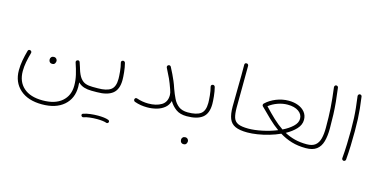

<svg xmlns="http://www.w3.org/2000/svg" viewBox="-80 -1031 3347 1695"><g transform="rotate(15 1593.5 -184.0)"><path d="M352.5 225.1Q224.6 225.1 151.9 160.4Q79.1 95.7 79.1 -13.2Q79.1 -57.6 87.4 -103.5Q95.7 -149.4 109.4 -198.2Q115.2 -214.8 131.8 -209.5Q138.7 -207.5 142.3 -201.2Q146 -194.8 143.6 -187Q130.4 -140.6 122.3 -97.9Q114.3 -55.2 114.3 -15.1Q114.3 81.1 175.3 135.5Q236.3 189.9 349.6 189.9Q462.9 189.9 524.9 136.5Q586.9 83 586.9 -8.8Q586.9 -56.6 575.7 -105Q564.5 -153.3 545.4 -209Q542.5 -216.8 545.9 -223.1Q549.3 -229.5 555.7 -231.4Q572.8 -237.8 579.1 -220.7Q587.9 -195.8 594.7 -173.8V-173.3L595.7 -170.4Q596.7 -167.5 597.2 -164.6Q613.3 -111.8 634 -85Q654.8 -58.1 681.9 -48.8Q709 -39.6 744.6 -39.6H745.1Q762.7 -39.6 762.7 -22Q762.7 -4.4 745.1 -4.4H744.6Q707.5 -4.4 676.8 -13.9Q646 -23.4 621.6 -47.4Q623.5 -26.4 623.5 -6.3Q623.5 99.6 551.5 162.4Q479.5 225.1 352.5 225.1ZM316.9 -178.2Q316.9 -189 325.2 -198Q333.5 -207 348.1 -207Q357.9 -207 364.3 -203.1Q370.6 -199.2 374 -193.8Q379.4 -186 379.4 -177.2Q379.4 -166.5 372.6 -155Q365.7 -143.6 347.2 -143.6Q335 -143.6 328.1 -149.7Q321.3 -155.8 318.8 -163.6Q318.4 -167 317.6 -170.7Q316.9 -174.3 316.9 -178.2Z M727.1 -22Q727.1 -29.8 732.4 -34.7Q737.8 -39.6 745.1 -39.6H793.9Q812 -39.6 812 -22Q812 -4.4 793.9 -4.4H745.1Q737.8 -4.4 732.4 -9.5Q727.1 -14.6 727.1 -22Z M776.4 -22Q776.4 -39.6 793.9 -39.6Q873.5 -39.6 911.1 -66.7Q948.7 -93.8 948.7 -167Q948.7 -189.9 944.8 -232.7Q940.9 -275.4 931.2 -311Q928.7 -328.6 945.3 -332Q952.6 -334 958.7 -329.6Q964.8 -325.2 966.8 -318.4Q976.6 -281.2 981 -237.1Q985.4 -192.9 985.4 -167Q985.4 -80.1 937.3 -42.2Q889.2 -4.4 793.9 -4.4Q786.6 -4.4 781.5 -9.5Q776.4 -14.6 776.4 -22ZM716.3 230.5Q711.9 215.3 726.6 210.9Q752.4 201.7 788.1 197.3Q823.7 192.9 858.4 192.9Q887.7 192.9 913.1 196Q938.5 199.2 956.1 206.1Q961.9 209 964.4 215.3Q966.8 221.7 963.4 227.5Q960.4 232.4 955.3 234.9Q950.2 237.3 944.8 235.4Q930.7 230 907.5 227.3Q884.3 224.6 858.4 224.6Q824.2 224.6 791.3 228.5Q758.3 232.4 736.3 240.7Q730 242.7 724.4 239.3Q718.8 235.8 716.3 230.5Z M1130.4 -31.2Q1135.7 -47.9 1152.8 -42.5Q1204.1 -24.9 1257.3 -24.9Q1330.1 -24.9 1377 -53.2Q1423.8 -81.5 1423.8 -145Q1423.8 -156.7 1421.4 -167.7Q1418.9 -178.7 1415 -189Q1414.6 -190.4 1414.1 -191.9Q1413.1 -195.3 1411.6 -199.2Q1394.5 -249 1377.7 -286.1Q1360.8 -323.2 1335 -372.6Q1331.5 -379.4 1333.5 -386.5Q1335.4 -393.6 1341.8 -397Q1348.6 -400.9 1356 -398.9Q1363.3 -397 1366.7 -390.1Q1383.8 -357.4 1397 -330.1Q1410.2 -302.7 1422.1 -274.7Q1434.1 -246.6 1445.8 -210.9Q1461.9 -165.5 1481 -126.5Q1500 -87.4 1531.2 -63.7Q1562.5 -40 1614.3 -39.6H1614.7Q1632.3 -39.6 1632.3 -22Q1632.3 -4.4 1614.7 -4.4H1614.3Q1552.7 -4.4 1515.1 -32.2Q1477.5 -60.1 1454.1 -100.1Q1442.9 -60.1 1412.8 -35.9Q1382.8 -11.7 1342 -0.7Q1301.3 10.3 1257.3 10.3Q1227.5 10.3 1199.2 5.9Q1170.9 1.5 1142.1 -8.8Q1135.3 -11.2 1131.8 -17.8Q1128.4 -24.4 1130.4 -31.2Z M1597.2 -22Q1597.2 -39.6 1614.7 -39.6Q1694.3 -39.6 1731.9 -66.7Q1769.5 -93.8 1769.5 -167Q1769.5 -189.9 1765.6 -232.7Q1761.7 -275.4 1752 -311Q1749.5 -328.6 1766.1 -332Q1773.4 -334 1779.5 -329.6Q1785.6 -325.2 1787.6 -318.4Q1797.4 -281.2 1801.8 -237.1Q1806.2 -192.9 1806.2 -167Q1806.2 -80.1 1758.1 -42.2Q1710 -4.4 1614.7 -4.4Q1607.4 -4.4 1602.3 -9.5Q1597.2 -14.6 1597.2 -22ZM1620.6 206.5Q1620.6 195.8 1628.9 186.8Q1637.2 177.7 1651.9 177.7Q1661.6 177.7 1668 181.6Q1674.3 185.5 1677.7 190.9Q1683.1 198.7 1683.1 207.5Q1683.1 218.3 1676.3 229.7Q1669.4 241.2 1650.9 241.2Q1638.7 241.2 1631.8 235.1Q1625 229 1622.6 221.2Q1622.1 217.8 1621.3 214.1Q1620.6 210.4 1620.6 206.5Z M1984.9 -192.9Q1984.9 -280.3 1987.1 -380.1Q1989.3 -480 1988.3 -574.2Q1988.3 -592.3 2005.4 -592.3Q2013.2 -592.8 2018.3 -587.6Q2023.4 -582.5 2023.9 -575.2Q2024.4 -481 2022.9 -381.1Q2021.5 -281.2 2021.5 -193.4Q2021.5 -134.8 2032.2 -101.3Q2043 -67.9 2074.5 -53.7Q2106 -39.6 2168 -39.6H2168.5Q2186 -39.6 2186 -22Q2186 -4.4 2168.5 -4.4H2168Q2097.7 -4.4 2057.9 -22.5Q2018.1 -40.5 2001.5 -81.8Q1984.9 -123 1984.9 -192.9Z M2150.4 -22Q2150.4 -29.8 2155.8 -34.7Q2161.1 -39.6 2168.5 -39.6Q2223.1 -39.6 2293.5 -54.2Q2363.8 -68.8 2427.2 -94.7Q2380.9 -127.9 2335.9 -170.9Q2291 -213.9 2241.7 -263.7Q2236.8 -269.5 2237.8 -277.1Q2238.8 -284.7 2244.1 -289.1L2244.6 -289.6Q2283.2 -326.2 2338.1 -348.1Q2393.1 -370.1 2451.2 -370.1Q2499.5 -370.1 2538.6 -355Q2577.6 -339.8 2600.8 -310.8Q2624 -281.7 2624 -241.2Q2624 -195.3 2588.4 -157Q2552.7 -118.7 2498 -88.9Q2542.5 -64.9 2592.3 -52.2Q2642.1 -39.6 2702.1 -39.6H2702.6Q2720.2 -39.6 2720.2 -22Q2720.2 -4.4 2702.6 -4.4H2702.1Q2630.9 -4.4 2572.5 -22Q2514.2 -39.6 2462.4 -71.8Q2415 -50.3 2362.5 -35.2Q2310.1 -20 2259.8 -12.2Q2209.5 -4.4 2168.5 -4.4Q2161.1 -4.4 2155.8 -9.5Q2150.4 -14.6 2150.4 -22ZM2450.2 -334Q2406.2 -334 2361.3 -318.1Q2316.4 -302.2 2281.2 -274.4Q2329.6 -222.7 2373.5 -181.4Q2417.5 -140.1 2462.4 -110.4Q2516.6 -136.7 2552.2 -170.2Q2587.9 -203.6 2587.9 -241.2Q2587.9 -282.2 2551 -308.1Q2514.2 -334 2450.2 -334Z M2685.1 -22Q2685.1 -39.6 2702.6 -39.6Q2752.9 -39.6 2780.3 -61.8Q2807.6 -84 2818.1 -125.2Q2828.6 -166.5 2828.6 -223.1Q2828.6 -276.4 2827.4 -320.1Q2826.2 -363.8 2823.5 -404.8Q2820.8 -445.8 2816.2 -490Q2811.5 -534.2 2804.7 -588.9Q2804.2 -596.2 2808.6 -602.3Q2813 -608.4 2819.8 -608.9Q2827.1 -609.9 2833.3 -605.2Q2839.4 -600.6 2839.8 -593.8Q2849.1 -523.4 2854.5 -467.8Q2859.9 -412.1 2862.1 -355.7Q2864.3 -299.3 2864.3 -227.1Q2864.3 -157.7 2850.1 -107.7Q2835.9 -57.6 2800.8 -31Q2765.6 -4.4 2702.6 -4.4Q2695.3 -4.4 2690.2 -9.5Q2685.1 -14.6 2685.1 -22Z M3026.4 -566.9Q3025.9 -574.2 3030.3 -580.3Q3034.7 -586.4 3042 -586.9Q3048.8 -587.9 3054.9 -583.3Q3061 -578.6 3061.5 -571.8Q3069.8 -512.2 3074.5 -465.6Q3079.1 -418.9 3081.3 -371.3Q3083.5 -323.7 3083.5 -260.3Q3083.5 -198.2 3081.3 -129.2Q3079.1 -60.1 3073.7 1Q3073.2 7.8 3067.4 12.7Q3061.5 17.6 3054.2 17.1Q3047.4 16.1 3042.5 10.7Q3037.6 5.4 3038.1 -2Q3043.5 -62 3045.9 -131.1Q3048.3 -200.2 3048.3 -261.7Q3048.3 -323.7 3046.1 -370.1Q3043.9 -416.5 3039.1 -462.2Q3034.2 -507.8 3026.4 -566.9Z"/></g></svg>

Font: Mikhak ExtraLight
Style: Regular
Weight: 200
Designer: Amin Abedi
Version: Version 3.3